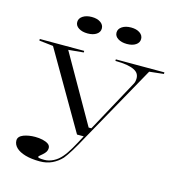

<svg xmlns="http://www.w3.org/2000/svg" viewBox="-130 -828 1104 1161"><g transform="rotate(15 422.0 -247.5)"><path d="M223 215Q170 215 132 204Q94 193 74 173.5Q54 154 54 129Q54 116 62.5 106.5Q71 97 86.5 91Q102 85 120.5 82Q139 79 159 79Q184 79 206 84Q228 89 241.5 98.5Q255 108 255 124Q255 136 249 146.5Q243 157 229 169Q218 178 212.5 183Q207 188 207 191Q207 199 247 199Q275 199 303 185Q331 171 353 145Q373 122 394.5 85Q416 48 441 0H399L120 -480L32 -490V-500H310V-490L215 -481L456 -59H473L651 -386Q655 -393 657 -402Q659 -411 659 -421Q659 -437 651.5 -449.5Q644 -462 626 -471Q608 -480 579.5 -485Q551 -490 508 -490V-500H812V-490L722 -480L454 0Q422 60 397 100Q372 140 359 155Q333 183 299 199Q265 215 223 215ZM548 -710Q582 -710 603 -695.5Q624 -681 624 -658Q624 -635 603 -621Q582 -607 548 -607Q514 -607 492 -621Q470 -635 470 -658Q470 -681 492 -695.5Q514 -710 548 -710ZM302 -710Q336 -710 357 -695.5Q378 -681 378 -658Q378 -635 357 -621Q336 -607 302 -607Q268 -607 246 -621Q224 -635 224 -658Q224 -681 246 -695.5Q268 -710 302 -710Z"/></g></svg>

Font: Kalnia SemiExpanded Light
Style: Regular
Weight: 300
Width: 6
Designer: Frida Medrano
Foundry: Frida Medrano
Version: Version 1.105